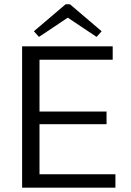

<svg xmlns="http://www.w3.org/2000/svg" viewBox="-20 -863 602 883"><path d="M135.8 -719.2 281.7 -843.3H301.7L447.5 -719.2L424.2 -693.3L291.7 -781.7L159.2 -693.3ZM81.7 0V-650H498.3V-588.3H161.7V-350H470V-291.7H161.7V-61.7H510.8V0Z"/></svg>

Font: Boon
Style: Regular
Weight: 400
Designer: Sungsit Sawaiwan
Foundry: FontUni
Version: Version 3.0